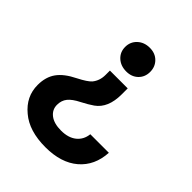

<svg xmlns="http://www.w3.org/2000/svg" viewBox="-192 -580 900 900"><g transform="rotate(45 258.5 -130.0)"><path d="M28 27Q28 -26 53.5 -61.5Q79 -97 136 -125Q183 -149 198 -166Q220 -193 220 -231V-260H338V-220Q338 -130 284 -92Q261 -76 228 -59Q190 -40 174 -20Q158 0 158 29Q158 61 184 81Q210 101 257 101Q305 101 333.5 78Q362 55 366 16H489Q484 105 424 156.5Q364 208 260 208Q152 208 91 156Q28 104 28 27ZM277 -468Q313 -468 335.5 -445.5Q358 -423 358 -389Q358 -355 335.5 -333Q313 -311 277 -311Q240 -311 216 -333Q192 -355 192 -389Q192 -423 216 -445.5Q240 -468 277 -468Z"/></g></svg>

Font: Karla Neue
Style: Bold
Weight: 700
Designer: Jonathan Pinhorn
Foundry: PYRS Fontlab Ltd. / Made with FontLab
Version: Version 1.000;PS 001.001;hotconv 1.0.56